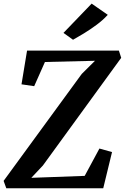

<svg xmlns="http://www.w3.org/2000/svg" viewBox="-32 -1016 674 1036"><path d="M2 0 -12.5 -40 409 -617 480.5 -688 210.5 -681.5 152.5 -551 84 -561 114 -743H609.5L622 -704L199.5 -123L137 -56.5L425 -67L504.5 -214.5L572.5 -195.5L525 0ZM362 -801.5 310.5 -838.5 462.5 -996.5 549.5 -936Q523 -907 488.8 -881.8Q454.5 -856.5 421 -836Q387.5 -815.5 362 -801.5Z"/></svg>

Font: Merriweather SemiBold
Style: Italic
Weight: 600
Italic angle: -7.8°
Version: Version 2.101